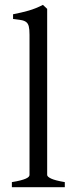

<svg xmlns="http://www.w3.org/2000/svg" viewBox="-20 -777 311 797"><path d="M29.3 0V-21Q50.3 -24.4 64.5 -28.1Q78.6 -31.7 86.9 -35.4Q95.2 -39.1 98.9 -43Q102.5 -46.9 102.5 -50.8V-632.8Q102.5 -654.8 99.6 -667Q96.7 -679.2 88.9 -685.3Q81.1 -691.4 67.9 -693.6Q54.7 -695.8 34.2 -698.2V-717.8Q69.3 -724.6 98.6 -732.9Q127.9 -741.2 158.2 -756.8L175.8 -740.2V-50.8Q175.8 -43.5 192.4 -35.6Q209 -27.8 249 -21V0Z"/></svg>

Font: Gentium Plus APac
Style: Regular
Weight: 400
Designer: J. Victor Gaultney, Annie Olsen, Iska Routamaa, Becca Hirsbrunner
Foundry: SIL International
Version: Version 5.000